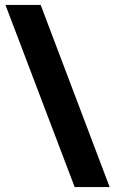

<svg xmlns="http://www.w3.org/2000/svg" viewBox="-20 -744 465 774"><path d="M144 -724 422 10H281L2 -724Z"/></svg>

Font: Noto Sans Gujarati UI ExtraCondensed Black
Style: Regular
Weight: 900
Width: 2
Designer: Jelle Bosma - Monotype Design Team, Universal Thirst
Foundry: Monotype Imaging Inc.
Version: Version 2.106; ttfautohint (v1.8.4.7-5d5b)